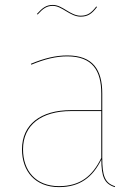

<svg xmlns="http://www.w3.org/2000/svg" viewBox="-20 -753 564 782"><path d="M195.1 -729.1C232.8 -729.1 265.1 -685.2 308.5 -685.2C337.5 -685.2 354.2 -696.6 375.3 -724.7L372.1 -726.4C351.9 -700 336 -689 308.5 -689C265.7 -689 235.1 -732.9 195.1 -732.9C168.8 -732.9 153 -721.4 130.1 -695.9L133.4 -694.1C155.2 -718.2 170.3 -729.1 195.1 -729.1ZM396.5 -110V-372C396.5 -468.6 358.7 -527.2 254.1 -527.2C207.7 -527.2 160.7 -516.1 105.9 -493.2L107.5 -489.5C162.1 -512.3 208.1 -523.4 254.1 -523.4C356.8 -523.4 392.5 -465.4 392.5 -371.8V-304.4H269.1C146.1 -304.4 69.6 -246.4 69.6 -144.9C69.6 -55.6 123.1 9.1 220.2 9.1C304.6 9.1 357.6 -30.6 392.8 -103.4C392.9 -33.2 404.8 -4.7 447.4 9.1L448.9 5.7C406.8 -7.2 396.5 -37.4 396.5 -110ZM220.2 5.2C125.6 5.2 73.8 -57.5 73.8 -144.9C73.8 -243.5 148.3 -300.6 269.5 -300.6H392.5V-109.8C356.7 -35.9 306.7 5.2 220.2 5.2Z"/></svg>

Font: Fira Sans Four
Style: Regular
Weight: 100
Designer: Carrois Corporate & Edenspiekermann AG
Foundry: Carrois Corporate GbR & Edenspiekermann AG
Version: Version 4.203;PS 004.203;hotconv 1.0.88;makeotf.lib2.5.64775